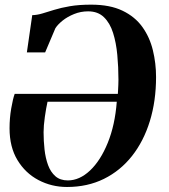

<svg xmlns="http://www.w3.org/2000/svg" viewBox="-20 -772 706 804"><path d="M92.5 -552.5 115 -708.5Q135 -709 157 -715.5Q179 -722 207 -730.8Q235 -739.5 272.8 -746Q310.5 -752.5 362 -752.5Q440.5 -752.5 493 -727.2Q545.5 -702 576.2 -659Q607 -616 620.2 -561.5Q633.5 -507 633.5 -449.5Q633.5 -349 607.5 -264.8Q581.5 -180.5 532.8 -118.8Q484 -57 415.2 -23Q346.5 11 260.5 11Q196 11 141 -18Q86 -47 53 -101.8Q20 -156.5 20 -234.5Q20 -277.5 27 -318Q34 -358.5 41.5 -379H473.5Q474 -386 474.5 -395.8Q475 -405.5 475.5 -416.5Q476 -427.5 476 -438Q476 -491 471.2 -542Q466.5 -593 453.5 -634.2Q440.5 -675.5 415.2 -700Q390 -724.5 349 -724.5Q318 -724.5 290.2 -713.2Q262.5 -702 242.2 -685.8Q222 -669.5 212 -654L169 -552.5ZM469 -346H179Q173 -319.5 167.8 -282.5Q162.5 -245.5 162.5 -218.5Q162.5 -181.5 166.5 -145.8Q170.5 -110 181.2 -80.8Q192 -51.5 212 -34Q232 -16.5 264 -16.5Q313 -16.5 357 -58Q401 -99.5 431.2 -173.8Q461.5 -248 469 -346Z"/></svg>

Font: Merriweather 144pt
Style: Bold Italic
Weight: 700
Italic angle: -7.8°
Version: Version 2.101